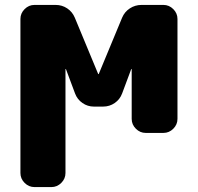

<svg xmlns="http://www.w3.org/2000/svg" viewBox="-20 -540 804 780"><path d="M644 -520Q667 -520 684 -503Q701 -486 701 -463V-57Q701 -34 684 -17Q667 0 644 0H572Q549 0 532 -17Q515 -34 515 -57V-259L514 -260L513 -259L476 -160Q467 -136 446 -121.5Q425 -107 399 -107H361Q336 -107 315 -121.5Q294 -136 285 -160L248 -259L247 -260L246 -259V163Q246 186 229 203Q212 220 189 220H120Q97 220 80 203Q63 186 63 163V-463Q63 -486 80 -503Q97 -520 120 -520H206Q232 -520 253 -506Q274 -492 284 -468L379 -239H380H381L476 -468Q486 -492 507.5 -506Q529 -520 555 -520Z"/></svg>

Font: Rounded Mplus 1c Black
Style: Regular
Weight: 900
Version: Version 1.059.20150529